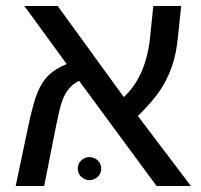

<svg xmlns="http://www.w3.org/2000/svg" viewBox="-20 -619 668 639"><path d="M166 -196.8 127 0H32.2L73.2 -194.8Q90.8 -278.8 105.5 -313Q120.1 -347.7 142.3 -369.1Q164.6 -390.6 202.1 -405.8L61 -599.1H171.9L392.1 -295.9Q464.8 -363.8 479 -490.2L490.2 -599.1H583L571.8 -492.2Q566.4 -438.5 552.2 -397.9Q537.6 -356 513.4 -319.3Q489.3 -282.7 439 -232.9L615.2 0H501L243.2 -350.1Q204.1 -331.1 187.5 -284.2Q182.6 -272 177.5 -250Q172.4 -228 166 -196.8ZM238.8 -57.1Q238.8 -74.2 250.5 -85.2Q262.2 -96.2 277.8 -96.2Q293.5 -96.2 305.2 -85.2Q316.9 -74.2 316.9 -57.1Q316.9 -41.5 305.2 -30.5Q293.5 -19.5 277.8 -19.5Q262.2 -19.5 250.5 -30.5Q238.8 -41.5 238.8 -57.1Z"/></svg>

Font: Arimo
Style: Regular
Weight: 400
Designer: Steve Matteson
Foundry: Monotype Imaging Inc.
Version: Version 1.33